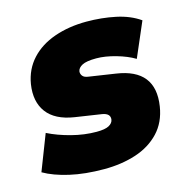

<svg xmlns="http://www.w3.org/2000/svg" viewBox="-85 -603 679 697"><g transform="rotate(-15 254.5 -255.0)"><path d="M224 12Q152 12 95 -1Q38 -14 0 -36L52 -170Q90 -151 138 -138.5Q186 -126 232 -126Q264 -126 278.5 -134Q293 -142 295 -155Q298 -178 267 -183L168 -198Q97 -209 66.5 -250Q36 -291 46 -355Q55 -409 89.5 -446.5Q124 -484 178.5 -503Q233 -522 299 -522Q356 -522 408 -511Q460 -500 497 -474L441 -344Q413 -361 372.5 -372.5Q332 -384 299 -384Q262 -384 246 -375.5Q230 -367 228 -354Q227 -345 233 -337Q239 -329 255 -327L354 -312Q498 -291 477 -156Q468 -98 432.5 -60.5Q397 -23 343 -5.5Q289 12 224 12Z"/></g></svg>

Font: Winston Black
Style: Italic
Weight: 900
Italic angle: -9°
Designer: Original fonts by Vernon Adams / Changes by Cristiano Sobral
Foundry: VOriginal fonts by Vernon Adams / Changes by Cristiano Sobral
Version: Version 2.503;July 17, 2020;FontCreator 13.0.0.2655 64-bit